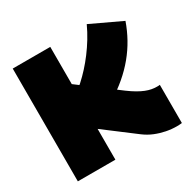

<svg xmlns="http://www.w3.org/2000/svg" viewBox="-159 -865 1030 1032"><g transform="rotate(-30 356.0 -349.0)"><path d="M653 10Q620 10 587 3.5Q554 -3 522 -16Q490 -29 461 -51L276 -191V0H43V-700H276V-469L507 -295Q534 -275 556.5 -262Q579 -249 598 -241.5Q617 -234 633.5 -231Q650 -228 665 -228Q670 -228 675 -228Q680 -228 684 -229V8Q676 9 668.5 9.5Q661 10 653 10ZM416 -284 266 -410Q292 -428 318 -451.5Q344 -475 370 -503.5Q396 -532 420.5 -564.5Q445 -597 467 -633Q489 -669 507 -708L696 -619Q678 -568 652.5 -522Q627 -476 592.5 -434Q558 -392 514 -354.5Q470 -317 416 -284Z"/></g></svg>

Font: Georama ExtraCondensed Thin Black
Style: Regular
Weight: 900
Version: Version 1.001